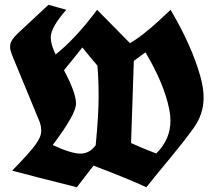

<svg xmlns="http://www.w3.org/2000/svg" viewBox="-20 -804 917 809"><path d="M596.7 -15.1Q503.4 -57.6 374 -106L303.7 -15.1Q125.5 -59.6 31.2 -85Q100.6 -155.8 127.2 -191.2Q153.8 -226.6 153.8 -252Q153.8 -277.3 142.6 -301.3L37.1 -556.6Q22.5 -592.3 22.5 -603.3Q22.5 -614.3 23.4 -617.2Q26.4 -635.7 54.2 -662.6L184.1 -783.7Q202.6 -778.3 221.4 -773.4Q240.2 -768.6 259.3 -762.7Q193.8 -688 193.8 -647Q193.8 -616.2 214.4 -574.7Q295.9 -638.2 389.2 -762.7L527.8 -622.1Q591.3 -658.7 698.7 -762.7Q788.6 -610.4 824.2 -481.9Q837.9 -434.1 837.9 -392.1Q837.9 -322.8 795.2 -263.7Q752.4 -204.6 700 -141.6Q647.5 -78.6 596.7 -15.1ZM543.9 -547.4 532.2 -201.2Q572.3 -182.6 638.2 -157.2Q698.2 -215.8 698.2 -295.4Q698.2 -317.9 693.4 -342.3Q671.4 -452.1 592.8 -583.5ZM251 -505.4Q300.3 -412.1 300.3 -367.4Q300.3 -322.8 202.1 -192.9Q280.3 -156.7 318.4 -156.7Q357.4 -156.7 383.3 -192.4Q395.5 -320.3 395.5 -395Q395.5 -469.7 390.6 -527.3Q351.1 -573.7 327.1 -604L249.5 -507.8Z"/></svg>

Font: UnifrakturCook
Style: Bold
Weight: 700
Designer: j. 'mach' wust
Version: Version 2011-09-01